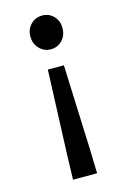

<svg xmlns="http://www.w3.org/2000/svg" viewBox="-108 -553 519 786"><g transform="rotate(-15 152.0 -160.0)"><path d="M152 -358Q124 -358 104 -378.5Q84 -399 84 -430Q84 -461 104 -481Q124 -501 152 -501Q181 -501 200.5 -481Q220 -461 220 -430Q220 -399 200.5 -378.5Q181 -358 152 -358ZM101 181 104 76 118 -281H186L200 76L203 181Z"/></g></svg>

Font: Assistant SemiBold
Style: Regular
Weight: 600
Designer: Hebrew By Ben Nathan, Latin by Paul Hunt
Version: Version 3.000